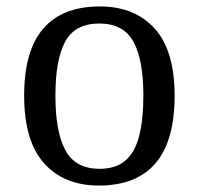

<svg xmlns="http://www.w3.org/2000/svg" viewBox="-20 -566 617 596"><path d="M287 10Q179 10 117 -59Q55 -128 55 -269Q55 -409 114.5 -477.5Q174 -546 290 -546Q398 -546 460 -477.5Q522 -409 522 -269Q522 -128 462.5 -59Q403 10 287 10ZM289 -42Q339 -42 369 -67.5Q399 -93 412 -144Q425 -195 425 -269Q425 -381 394 -437Q363 -493 288 -493Q213 -493 182.5 -437Q152 -381 152 -269Q152 -157 183 -99.5Q214 -42 289 -42Z"/></svg>

Font: Noto Serif Armenian
Style: Regular
Weight: 400
Designer: Monotype Design Team
Foundry: Monotype Imaging Inc.
Version: Version 2.007